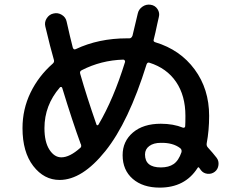

<svg xmlns="http://www.w3.org/2000/svg" viewBox="-20 -815 1040 854"><path d="M246.1 -425.8Q177.7 -346.7 177.7 -245.1Q177.7 -183.6 199.7 -149.4Q221.7 -115.2 252.9 -115.2Q290 -115.2 336.9 -157.2Q343.8 -162.1 339.8 -173.8Q338.9 -173.8 338.9 -174.8Q302.7 -273.4 256.8 -423.8Q255.9 -427.7 252 -428.2Q248 -428.7 246.1 -425.8ZM528.3 -549.8Q429.7 -546.9 343.8 -502.9Q333 -498 336.9 -486.3Q366.2 -383.8 409.2 -260.7Q410.2 -257.8 413.1 -257.8Q416 -257.8 418 -260.7Q485.4 -375 536.1 -539.1Q537.1 -543 534.7 -546.4Q532.2 -549.8 528.3 -549.8ZM787.1 -137.7Q790 -149.4 781.2 -156.2Q749 -180.7 695.3 -179.7Q663.1 -179.7 644 -165.5Q625 -151.4 625 -127.9Q625 -70.3 695.3 -70.3Q730.5 -70.3 752.4 -85.4Q774.4 -100.6 787.1 -137.7ZM245.1 -14.6Q175.8 -14.6 127.9 -76.7Q80.1 -138.7 80.1 -245.1Q80.1 -329.1 115.7 -402.8Q151.4 -476.6 214.8 -532.2Q222.7 -539.1 219.7 -548.8Q204.1 -602.5 181.6 -697.3Q176.8 -716.8 188 -733.9Q199.2 -751 217.8 -754.9Q237.3 -759.8 254.9 -749Q272.5 -738.3 276.4 -718.8Q292 -648.4 303.7 -603.5Q307.6 -591.8 317.4 -596.7Q418.9 -644.5 544.9 -644.5H555.7Q564.5 -644.5 569.3 -656.2Q577.1 -687.5 592.8 -754.9Q596.7 -773.4 613.3 -785.2Q629.9 -796.9 649.9 -793.9Q669.9 -791 680.7 -774.4Q691.4 -757.8 686.5 -739.3Q683.6 -727.5 679.2 -707Q674.8 -686.5 671.4 -670.9Q668 -655.3 664.1 -640.6Q660.2 -629.9 670.9 -627Q781.2 -593.8 845.7 -506.3Q910.2 -418.9 910.2 -299.8Q910.2 -234.4 899.4 -177.7Q897.5 -166 905.3 -158.2Q926.8 -134.8 943.4 -113.3Q954.1 -99.6 951.7 -80.6Q949.2 -61.5 935.1 -50.8Q920.9 -40 902.8 -42Q884.8 -43.9 874 -57.6Q872.1 -59.6 870.1 -63Q868.2 -66.4 866.2 -68.4Q862.3 -74.2 858.4 -67.4Q802.7 19.5 690.4 19.5Q615.2 19.5 570.3 -19.5Q525.4 -58.6 525.4 -125Q525.4 -186.5 571.3 -225.6Q617.2 -264.6 695.3 -264.6Q751 -264.6 793.9 -247.1Q797.9 -246.1 800.8 -248Q803.7 -250 803.7 -253.9Q804.7 -267.6 804.7 -299.8Q804.7 -389.6 763.2 -450.7Q721.7 -511.7 644.5 -536.1Q635.7 -539.1 631.8 -528.3Q551.8 -271.5 448.7 -143.1Q345.7 -14.6 245.1 -14.6Z"/></svg>

Font: Rounded-X Mgen+ 2m medium
Style: Regular
Weight: 500
Designer: [Source Han Sans]
Ryoko NISHIZUKA  (kana & ideographs); Paul D. Hunt (Latin, Greek & Cyrillic); Wenlong ZHANG  (bopomofo
Version: Version 1.059.20150602